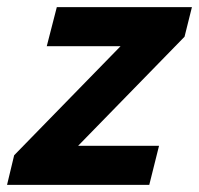

<svg xmlns="http://www.w3.org/2000/svg" viewBox="-49 -520 560 540"><path d="M-29.2 0 -9.2 -83.3 290 -390H82.5L110.8 -500H490.8L470 -416.7L170.8 -110H398.3L370.8 0Z"/></svg>

Font: Funnel Sans Light
Style: Bold Italic
Weight: 700
Italic angle: -14.036°
Version: Version 1.000